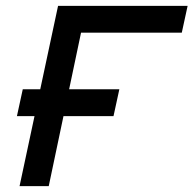

<svg xmlns="http://www.w3.org/2000/svg" viewBox="-20 -638 663 658"><path d="M47 0 179 -618H623L603 -526H195L271 -589L147 0ZM38 -240 58 -332H389L369 -240Z"/></svg>

Font: Victor Mono Thin
Style: Italic
Weight: 100
Italic angle: -12°
Monospace: yes
Designer: Rune Bjørnerås
Version: Version 1.561;gftools[0.9.30]